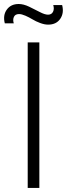

<svg xmlns="http://www.w3.org/2000/svg" viewBox="-57 -930 331 950"><path d="M80.1 0V-720.2H137.7V0ZM-33.2 -814.5Q-43.5 -854.5 -23.4 -882.3Q-3.4 -910.2 35.6 -910.2Q59.1 -910.2 86.9 -897Q114.7 -883.8 139.6 -870.6Q164.6 -857.4 180.7 -857.4Q198.2 -857.4 205.3 -871.6Q212.4 -885.7 206.5 -904.8H250.5Q260.7 -865.2 241 -836.7Q221.2 -808.1 181.2 -808.1Q163.1 -808.1 141.6 -816.2Q120.1 -824.2 103.8 -834.2Q87.4 -844.2 68.8 -852.3Q50.3 -860.4 37.1 -860.4Q18.1 -860.4 11.7 -846.2Q5.4 -832 11.2 -814.5Z"/></svg>

Font: Manrope Light
Style: Regular
Weight: 300
Designer: Mikhail Sharanda
Foundry: Mikhail Sharanda
Version: Version 4.505;FEAKit 1.0